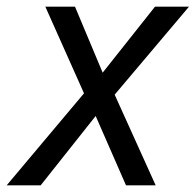

<svg xmlns="http://www.w3.org/2000/svg" viewBox="-57 -556 587 576"><path d="M-37 0 195 -276 79 -536H168L251 -338L408 -536H510L287 -272L410 0H321L230 -208L65 0Z"/></svg>

Font: Noto IKEA Latin
Style: Italic
Weight: 400
Italic angle: -12°
Designer: Monotype Design Team
Foundry: Monotype Imaging Inc.
Version: Version 1.0